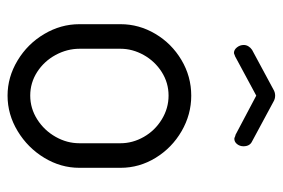

<svg xmlns="http://www.w3.org/2000/svg" viewBox="-140 -601 748 508"><g transform="rotate(90 234.0 -347.0)"><path d="M126 -594Q122 -592 120 -592Q111.6 -592 105.3 -600Q99 -608 99 -618Q99 -624.4 102.5 -630.2Q106 -636 112 -640L216 -696Q224 -701 233 -701Q242 -701 250 -696L354 -640Q367 -634 367 -617.1Q367 -607.5 361.2 -600.2Q355.5 -593 347.1 -593Q345 -593 341 -595Q339 -596 337 -596L233 -651L129 -595ZM424 -292V-183Q424 -133.7 397.5 -90.1Q371.1 -46.4 326.9 -19.7Q282.8 7 233 7Q184 7 140 -19.5Q96 -46 70 -90Q44 -133.9 44 -183V-292Q44 -340.7 69.5 -383.9Q95 -427 138.6 -453Q182.2 -479 233.1 -479Q283 -479 327 -453.5Q371 -428 397.5 -384.9Q424 -341.7 424 -292ZM233 -419Q199 -419 170.5 -400.9Q142.1 -382.8 125.5 -353.2Q109 -323.5 109 -292V-183.3Q109 -150.5 125.5 -120Q142.1 -89.6 170.5 -71.3Q199 -53 232.9 -53Q266.7 -53 295.9 -71.5Q325 -90 342 -120.1Q359 -150.1 359 -183V-292Q359 -324 342.2 -353.5Q325.4 -383 296 -401Q266.6 -419 233 -419Z"/></g></svg>

Font: Dosis
Style: Regular
Weight: 400
Designer: Edgar Tolentino, Pablo Impallari, Igino Marini
Foundry: Edgar Tolentino, Pablo Impallari, Igino Marini
Version: Version 1.007;Glyphs 3.1.1 (3134)